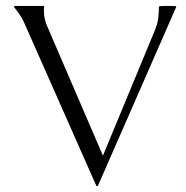

<svg xmlns="http://www.w3.org/2000/svg" viewBox="-20 -610 631 653"><path d="M127.4 -589.8 129.4 -588.9 130.4 -586.4Q129.4 -582.5 129.4 -579.1Q129.4 -575.7 129.4 -571.8Q129.4 -558.6 132.3 -545.7Q135.3 -532.7 140.6 -520.5L330.1 -80.6L507.3 -508.3Q515.6 -528.8 518.1 -547.4Q520.5 -565.9 520.5 -587.9Q525.9 -589.8 535.6 -589.8Q545.4 -589.8 551.3 -589.8Q558.1 -589.8 565.2 -589.8Q572.3 -589.8 579.1 -588.9V-585.9L313 22L310.1 23.4L307.6 22L62.5 -532.2Q56.2 -546.4 47.4 -559.6Q38.6 -572.8 28.3 -585L27.8 -587.9L29.8 -589.8Z"/></svg>

Font: CAT Linz
Style: Regular
Weight: 400
Designer: Peter Wiegel
Foundry: Peter Wiegel
Version: Version 1.08